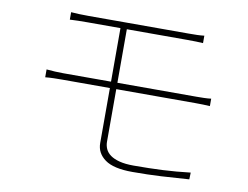

<svg xmlns="http://www.w3.org/2000/svg" viewBox="-75 -790 1149 890"><g transform="rotate(10 500.0 -345.0)"><path d="M459 -122V-370H831Q848 -370 867 -369.5Q886 -369 900 -368V-403Q886 -401 866.5 -400.5Q847 -400 831 -400H459V-652H743Q769 -652 785 -651.5Q801 -651 818 -650V-685Q802 -683 784.5 -682.5Q767 -682 743 -682H274Q227 -682 191 -685V-650Q209 -651 229.5 -651.5Q250 -652 274 -652H429V-400H204Q187 -400 166 -401Q145 -402 125 -404V-367Q144 -369 165.5 -369.5Q187 -370 204 -370H429V-111Q429 -64 469.5 -34.5Q510 -5 599 -5Q672 -5 734.5 -8.5Q797 -12 865 -17L866 -49Q798 -41 736 -38Q674 -35 599 -35Q560 -35 533 -42Q506 -49 489.5 -61Q473 -73 466 -89Q459 -105 459 -122Z"/></g></svg>

Font: Spoqa Han Sans Neo Thin
Style: Regular
Weight: 100
Designer: [Spoqa Han Sans Neo] Dong-huui Kim  Younghwa Kang  Yujin Lee  [Noto Sans] Ryoko NISHIZUKA  (kana & ideographs); Paul D. 
Foundry: Spoqa (http://www.spoqa-han-sans.com)
Version: Version 1.100;hotconv 1.0.109;makeotfexe 2.5.65596